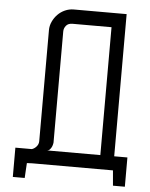

<svg xmlns="http://www.w3.org/2000/svg" viewBox="-55 -756 680 869"><g transform="rotate(5 285.5 -321.5)"><path d="M111 -65Q123 -69 132 -79.5Q141 -90 141 -104V-608Q141 -628 149.5 -646.5Q158 -665 172 -679.5Q186 -694 205 -702.5Q224 -711 245 -711H485V-65H545V68H491L485 -1H118Q117 -1 106 -0.5Q95 0 94 0Q93 14 92 32Q91 50 90 68H36V-65ZM206 -103Q206 -103 205 -97Q204 -91 201 -84Q198 -77 192.5 -71Q187 -65 178 -65H422V-646H245Q225 -646 215.5 -634Q206 -622 206 -608Z"/></g></svg>

Font: Fundamental  Brigade Scvhlank
Style: Regular
Weight: 100
Designer: Peter Wiegel, original typeface by Arno Drescher 1935
Foundry: Peter Wiegel
Version: Version 0.000 2012 initial release